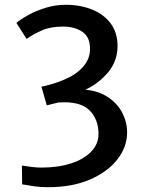

<svg xmlns="http://www.w3.org/2000/svg" viewBox="-20 -772 602 802"><path d="M72.5 -2 71.5 -80.5Q92 -77 113.2 -74.5Q134.5 -72 153.5 -72Q224 -72 277.8 -89.8Q331.5 -107.5 361.5 -139.2Q391.5 -171 391.5 -212Q391.5 -274.5 352.8 -312.2Q314 -350 224 -344L175.5 -332L153 -410Q178.5 -415 202.5 -422.5Q226.5 -430 247.5 -439Q298 -460 326.8 -492.8Q355.5 -525.5 356 -565Q357 -617 324.2 -639Q291.5 -661 243.5 -661Q190.5 -661 153.8 -644.5Q117 -628 91 -609.5L48.5 -676.5Q67 -692 98.8 -709.5Q130.5 -727 171 -739.5Q211.5 -752 254.5 -752Q315.5 -752 364.5 -732.2Q413.5 -712.5 442.2 -674.2Q471 -636 471 -580Q471 -517.5 432 -470.5Q393 -423.5 337 -397.5Q394 -391.5 432.8 -365Q471.5 -338.5 491.2 -300Q511 -261.5 511 -219Q511 -159 470.8 -106.8Q430.5 -54.5 356.2 -22.2Q282 10 179 10Q150 10 123.2 6.2Q96.5 2.5 72.5 -2Z"/></svg>

Font: Merriweather Sans
Style: Regular
Weight: 400
Designer: Eben Sorkin
Foundry: Eben Sorkin
Version: Version 1.008; ttfautohint (v1.7.19-72a1) -l 8 -r 50 -G 200 